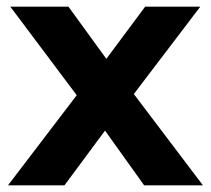

<svg xmlns="http://www.w3.org/2000/svg" viewBox="-20 -558 635 578"><path d="M4 0 245 -316 242 -230 11 -538H186L332 -337L266 -335L417 -538H583L351 -233V-317L591 0H414L261 -214L326 -205L174 0Z"/></svg>

Font: Montserrat Thin
Style: Bold
Weight: 700
Version: Version 9.000